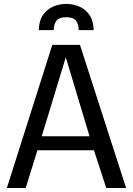

<svg xmlns="http://www.w3.org/2000/svg" viewBox="-20 -939 664 959"><path d="M14.2 0 241.2 -714.8H379.4L609.9 0H510.7L449.2 -188.5H167L108.4 0ZM188.5 -258.3H427.2L308.6 -652.8ZM173.8 -788.6Q174.8 -835.4 194.8 -864.3Q214.8 -893.1 245.8 -906.2Q276.9 -919.4 310.5 -919.4Q345.2 -919.4 376 -906.2Q406.7 -893.1 426.8 -864.3Q446.8 -835.4 447.8 -788.6H373Q373 -817.9 359.6 -835.4Q346.2 -853 310.5 -853Q275.4 -853 262 -835.4Q248.5 -817.9 248.5 -788.6Z"/></svg>

Font: Pontano Sans Medium
Style: Regular
Weight: 500
Designer: Vernon Adams
Foundry: Vernon Adams
Version: Version 2.001